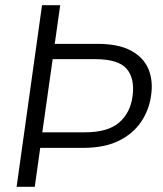

<svg xmlns="http://www.w3.org/2000/svg" viewBox="-20 -720 629 740"><path d="M44 0 142 -700H212L191 -551H355Q437 -551 485.5 -524.5Q534 -498 552.5 -453Q571 -408 562 -350Q554 -294 522.5 -248.5Q491 -203 436 -176.5Q381 -150 299 -150H135L114 0ZM143 -210H307Q396 -210 439.5 -248Q483 -286 491 -350Q500 -418 468 -455Q436 -492 347 -492H183Z"/></svg>

Font: Host Grotesk Light
Style: Italic
Weight: 300
Italic angle: -8°
Designer: Doğukan Karapınar based on Poppins by Indian Type Foundry, Jonny Pinhorn
Foundry: Element Type
Version: Version 1.001; ttfautohint (v1.8.4.7-5d5b)